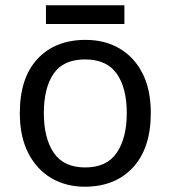

<svg xmlns="http://www.w3.org/2000/svg" viewBox="-20 -697 645 727"><path d="M551 -269Q551 -136 483.5 -63Q416 10 301 10Q230 10 174.5 -22.5Q119 -55 87 -117.5Q55 -180 55 -269Q55 -402 122 -474Q189 -546 304 -546Q377 -546 432.5 -513.5Q488 -481 519.5 -419.5Q551 -358 551 -269ZM146 -269Q146 -174 183.5 -118.5Q221 -63 303 -63Q384 -63 422 -118.5Q460 -174 460 -269Q460 -364 422 -418Q384 -472 302 -472Q220 -472 183 -418Q146 -364 146 -269ZM451 -677V-606H154V-677Z"/></svg>

Font: Noto Sans Kawi
Style: Regular
Weight: 400
Designer: Fadhl Haqq
Version: Version 1.000